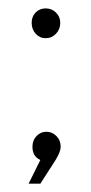

<svg xmlns="http://www.w3.org/2000/svg" viewBox="-20 -381 220 462"><path d="M48.8 61 77.1 3.9Q58.1 -4.4 58.1 -27.8Q58.1 -43.5 67.9 -53.7Q77.6 -64 91.8 -64Q105.5 -64 115.7 -53.7Q126 -43.5 126 -27.8Q126 -16.1 113.8 3.9L77.1 61ZM56.2 -326.2Q56.2 -341.3 65.9 -351.1Q75.7 -360.8 89.8 -360.8Q104.5 -360.8 114.7 -350.8Q125 -340.8 125 -326.2Q125 -310.5 114.7 -299.8Q104.5 -289.1 89.8 -289.1Q75.7 -289.1 65.9 -299.8Q56.2 -310.5 56.2 -326.2Z"/></svg>

Font: Montserrat Ultra Light
Style: Regular
Weight: 200
Designer: Julieta Ulanovsky
Foundry: Julieta Ulanovsky
Version: Version 3.001;PS 003.001;hotconv 1.0.70;makeotf.lib2.5.58329